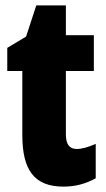

<svg xmlns="http://www.w3.org/2000/svg" viewBox="-20 -684 394 714"><path d="M265 -130C238 -130 225 -148 225 -184V-420H329V-553H225V-664H115L77 -548L7 -506V-420H63V-182C63 -52 107 10 216 10C261 10 300 -1 336 -21V-149C309 -137 285 -130 265 -130Z"/></svg>

Font: Noto Sans Oriya ExtCond Blk
Style: Regular
Weight: 900
Width: 2
Designer: Amélie Bonet and Sol Matas
Foundry: Google LLC
Version: Version 2.006